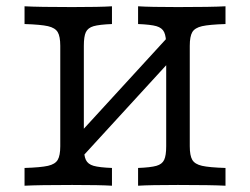

<svg xmlns="http://www.w3.org/2000/svg" viewBox="-20 -591 796 611"><path d="M213.7 -145.2 522.6 -482.3V-398.4L213.7 -61.3ZM508.9 -125.8V-445.2Q508.9 -475 502.4 -488.7Q496 -502.4 477.8 -507.7Q459.7 -512.9 419.4 -514.5V-571Q457.3 -568.5 546 -568.5Q653.2 -568.5 697.6 -571V-514.5Q646 -512.9 623 -507.7Q600 -502.4 591.9 -488.7Q583.9 -475 583.9 -445.2V-125.8Q583.9 -96 591.9 -82.3Q600 -68.5 623 -63.3Q646 -58.1 697.6 -56.5V0Q653.2 -2.4 546 -2.4Q457.3 -2.4 419.4 0V-56.5Q459.7 -58.1 477.8 -63.3Q496 -68.5 502.4 -82.3Q508.9 -96 508.9 -125.8ZM171.8 -125.8V-445.2Q171.8 -475 163.7 -488.7Q155.6 -502.4 132.7 -507.7Q109.7 -512.9 58.1 -514.5V-571Q103.2 -568.5 209.7 -568.5Q299.2 -568.5 336.3 -571V-514.5Q296 -512.9 277.8 -507.7Q259.7 -502.4 253.2 -488.7Q246.8 -475 246.8 -445.2V-125.8Q246.8 -96 253.2 -82.3Q259.7 -68.5 277.8 -63.3Q296 -58.1 336.3 -56.5V0Q299.2 -2.4 209.7 -2.4Q103.2 -2.4 58.1 0V-56.5Q109.7 -58.1 132.7 -63.3Q155.6 -68.5 163.7 -82.3Q171.8 -96 171.8 -125.8Z"/></svg>

Font: Playfair Micro SmCond SmLight
Style: Regular
Weight: 360
Width: 4
Designer: Claus Eggers Sørensen
Foundry: Claus Eggers Sørensen
Version: Version 2.100;Glyphs 3.2 (3219)